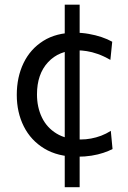

<svg xmlns="http://www.w3.org/2000/svg" viewBox="-20 -644 534 801"><path d="M250.1 137Q250.1 92.5 250.1 50.8Q250.1 9 250.1 -31.2Q250.1 -71.5 250.1 -111.5Q250.1 -151.5 250.1 -192V-295.4Q250.1 -335.9 250.1 -375.9Q250.1 -415.9 250.1 -456.1Q250.1 -496.4 250.1 -538.4Q250.1 -580.4 250.1 -624.4H312.3Q312.3 -580.4 312.3 -538.4Q312.3 -496.4 312.3 -456.1Q312.3 -415.9 312.3 -375.9Q312.3 -335.9 312.3 -295.4V-192Q312.3 -151.4 312.3 -111.3Q312.3 -71.2 312.3 -30.8Q312.3 9.5 312.3 51.2Q312.3 92.9 312.3 137ZM302 9.8Q221.3 9.8 165 -24.2Q108.8 -58.1 79.4 -116.5Q50 -174.9 50 -248.3Q50 -322.1 78.2 -380.8Q106.5 -439.5 160.7 -473.5Q215 -507.6 292.8 -507.6Q321.9 -507.6 350.2 -502.6Q378.5 -497.7 403.6 -489.3Q428.6 -480.9 448.2 -469.9L440.5 -394.1Q412.5 -410.2 387.9 -418.8Q363.2 -427.5 341.9 -430.7Q320.6 -434 302.6 -434Q226.3 -434 180.3 -384.3Q134.3 -334.7 134.3 -250.2Q134.3 -196.8 154.8 -154.2Q175.2 -111.6 215.8 -86.9Q256.4 -62.1 317.1 -62.1Q338.6 -62.1 359.9 -66.1Q381.1 -70 402 -77.8Q422.8 -85.7 442.3 -98.1L449.5 -22.3Q433.2 -13.7 411.2 -6.4Q389.1 1 361.7 5.4Q334.3 9.8 302 9.8Z"/></svg>

Font: Commissioner Thin
Style: Regular
Weight: 100
Designer: Kostas Bartsokas
Foundry: Kostas Bartsokas
Version: Version 1.001;gftools[0.9.23]